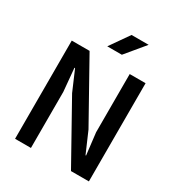

<svg xmlns="http://www.w3.org/2000/svg" viewBox="-217 -1090 1142 1231"><g transform="rotate(30 353.5 -475.0)"><path d="M80.5 0V-727H212.5L458.5 -287L524.5 -134.5H528.5L509.5 -296V-727H627V0H494.5L251 -436L187 -585H182.5L198 -415.5V0ZM296 -809 394.5 -950H521L404 -809Z"/></g></svg>

Font: Spline Sans Medium
Style: Regular
Weight: 500
Designer: Eben Sorkin, Mirko Velimirovic
Foundry: Sorkin Type
Version: Version 1.000; ttfautohint (v1.8.3)